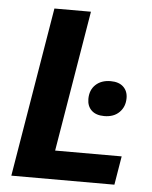

<svg xmlns="http://www.w3.org/2000/svg" viewBox="-49 -691 581 733"><g transform="rotate(5 241.5 -325.0)"><path d="M21.7 0 130 -650H270L180 -110H435L416.7 0ZM355 -257.5Q323.3 -257.5 306.2 -273.8Q289.2 -290 289.2 -317.5Q289.2 -351.7 310.8 -372.1Q332.5 -392.5 368.3 -392.5Q400 -392.5 417.1 -376.2Q434.2 -360 434.2 -333.3Q434.2 -300 412.9 -278.8Q391.7 -257.5 355 -257.5Z"/></g></svg>

Font: Familjen Grotesk GF
Style: Bold Italic
Weight: 700
Designer: Anders Wikstroem, Jonas Baeckman, Matilda Gysing, Kristian Moeller
Foundry: Familjen STHML AB
Version: Version 2.000; Beta; Release 4; Build 6